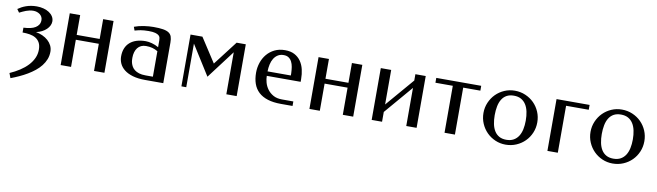

<svg xmlns="http://www.w3.org/2000/svg" viewBox="-37 -980 5747 1679"><g transform="rotate(10 2836.5 -140.0)"><path d="M248.5 -357.9Q248.5 -373.5 241.7 -386.2Q234.9 -398.9 223.4 -407.7Q211.9 -416.5 197 -421.4Q182.1 -426.3 165.5 -426.3Q148.4 -426.3 132.1 -422.9Q115.7 -419.4 100.6 -413.8Q85.4 -408.2 71.3 -401.4Q57.1 -394.5 43.9 -388.2L23.4 -417Q37.6 -427.2 55.2 -436.8Q72.8 -446.3 93.3 -453.6Q113.8 -460.9 137.5 -465.1Q161.1 -469.2 188 -469.2Q220.2 -469.2 248.5 -461.7Q276.9 -454.1 298.1 -440.2Q319.3 -426.3 331.8 -406.5Q344.2 -386.7 344.2 -362.8Q344.2 -344.2 335.4 -326.2Q326.7 -308.1 310.5 -292.5Q294.4 -276.9 271.5 -264.9Q248.5 -252.9 219.7 -246.6Q250.5 -241.2 278.6 -228.5Q306.6 -215.8 327.6 -197Q348.6 -178.2 361.1 -153.6Q373.5 -128.9 373.5 -99.1Q373.5 -63 361.1 -31.5Q348.6 0 327.1 27.3Q305.7 54.7 276.4 78.1Q247.1 101.6 213.4 121.6Q179.7 141.6 142.8 158.4Q106 175.3 69.3 189L53.2 146Q101.1 125 141.1 98.9Q181.2 72.8 210 42Q238.8 11.2 254.9 -24.2Q271 -59.6 271 -99.1Q271 -137.2 257.6 -161.4Q244.1 -185.5 221.2 -199.2Q198.2 -212.9 168 -217.8Q137.7 -222.7 104.5 -222.7V-265.6Q137.7 -267.1 164.3 -272.9Q190.9 -278.8 209.7 -290.3Q228.5 -301.8 238.5 -318.4Q248.5 -335 248.5 -357.9Z M574.2 -284.2H778.3V-460H870.6V0H778.3V-241.2H574.2V0H481.9V-460H574.2Z M1189 -426.8Q1165.5 -426.8 1148.2 -425.3Q1130.9 -423.8 1116.7 -421.4Q1102.5 -418.9 1090.3 -415.8Q1078.1 -412.6 1065.9 -409.2L1054.2 -440.9Q1095.2 -456.1 1139.9 -462.6Q1184.6 -469.2 1224.6 -469.2Q1275.9 -469.2 1308.8 -463.9Q1341.8 -458.5 1360.4 -446Q1378.9 -433.6 1386 -412.8Q1393.1 -392.1 1393.1 -360.8V0H1232.9Q1167.5 0 1121.3 -13.7Q1075.2 -27.3 1045.9 -50.5Q1016.6 -73.7 1002.9 -103.8Q989.3 -133.8 989.3 -167Q989.3 -208 1002.2 -239.3Q1015.1 -270.5 1039.6 -291.7Q1064 -313 1099.1 -324Q1134.3 -335 1179.2 -335Q1203.6 -335 1234.6 -326.7Q1265.6 -318.4 1293.9 -301.8V-362.8Q1293.9 -374 1291.5 -385.5Q1289.1 -397 1278.8 -406Q1268.6 -415 1247.3 -420.9Q1226.1 -426.8 1189 -426.8ZM1293.9 -40V-266.1Q1270.5 -280.3 1245.1 -287.1Q1219.7 -293.9 1189 -293.9Q1164.6 -293.9 1145.8 -285.2Q1127 -276.4 1114.3 -260.3Q1101.6 -244.1 1095 -221.7Q1088.4 -199.2 1088.4 -171.9Q1088.4 -164.1 1089.1 -151.4Q1089.8 -138.7 1094 -124Q1098.1 -109.4 1106.7 -94.5Q1115.2 -79.6 1130.9 -67.4Q1146.5 -55.2 1170.4 -47.6Q1194.3 -40 1229 -40Z M1554.2 0V-460H1659.7L1798.8 -245.6L1963.4 -460H2044.9V0H1953.1V-373L1763.7 -122.6L1597.2 -387.2V0Z M2393.1 -469.2Q2442.9 -469.2 2477.3 -450.9Q2511.7 -432.6 2533.4 -401.4Q2555.2 -370.1 2564.7 -329.3Q2574.2 -288.6 2574.2 -243.2V-220.2H2273.4Q2273.4 -192.9 2282.2 -161.1Q2291 -129.4 2310.8 -102.5Q2330.6 -75.7 2362.1 -57.9Q2393.6 -40 2439.5 -40H2541V0H2438Q2369.6 0 2320.1 -15.6Q2270.5 -31.2 2238.5 -61Q2206.5 -90.8 2191.4 -133.8Q2176.3 -176.8 2176.3 -231.9Q2176.3 -277.8 2190.7 -320.8Q2205.1 -363.8 2232.7 -396.7Q2260.3 -429.7 2300.5 -449.5Q2340.8 -469.2 2393.1 -469.2ZM2388.2 -424.8Q2357.9 -424.8 2336.4 -411.1Q2314.9 -397.5 2301 -374.8Q2287.1 -352.1 2280.5 -322Q2273.9 -292 2273.4 -259.8H2480V-280.8Q2479 -309.1 2474.9 -335Q2470.7 -360.8 2460.4 -380.9Q2450.2 -400.9 2432.9 -412.8Q2415.5 -424.8 2388.2 -424.8Z M2783.2 -284.2H2987.3V-460H3079.6V0H2987.3V-241.2H2783.2V0H2690.9V-460H2783.2Z M3335.9 -153.3 3550.8 -403.8V-460H3642.6V0H3550.8V-338.4L3335.9 -86.9V0H3243.7V-460H3335.9Z M3736.3 -460H4135.3V-417H3982.9V0H3890.6V-417H3736.3Z M4433.6 -469.2Q4483.9 -469.2 4527.8 -450.4Q4571.8 -431.6 4604.2 -399.2Q4636.7 -366.7 4655.3 -323Q4673.8 -279.3 4673.8 -230Q4673.8 -180.2 4655.3 -136.5Q4636.7 -92.8 4604.2 -60.3Q4571.8 -27.8 4527.8 -9Q4483.9 9.8 4433.6 9.8Q4384.3 9.8 4341.1 -9Q4297.9 -27.8 4265.6 -60.3Q4233.4 -92.8 4214.6 -136.5Q4195.8 -180.2 4195.8 -230Q4195.8 -279.3 4214.6 -323Q4233.4 -366.7 4265.6 -399.2Q4297.9 -431.6 4341.1 -450.4Q4384.3 -469.2 4433.6 -469.2ZM4432.6 -424.8Q4394.5 -424.8 4368.4 -410.2Q4342.3 -395.5 4326.2 -369.1Q4310.1 -342.8 4303 -306.6Q4295.9 -270.5 4295.9 -228Q4295.9 -186 4303.2 -150.4Q4310.5 -114.7 4326.7 -88.6Q4342.8 -62.5 4368.9 -47.9Q4395 -33.2 4432.6 -33.2Q4470.2 -33.2 4496.6 -47.9Q4522.9 -62.5 4539.8 -88.6Q4556.6 -114.7 4564.2 -150.4Q4571.8 -186 4571.8 -228Q4571.8 -270.5 4564.2 -306.6Q4556.6 -342.8 4539.8 -369.1Q4522.9 -395.5 4496.6 -410.2Q4470.2 -424.8 4432.6 -424.8Z M4804.2 -460H5097.7V-417H4896.5V0H4804.2Z M5384.3 -469.2Q5434.6 -469.2 5478.5 -450.4Q5522.5 -431.6 5554.9 -399.2Q5587.4 -366.7 5606 -323Q5624.5 -279.3 5624.5 -230Q5624.5 -180.2 5606 -136.5Q5587.4 -92.8 5554.9 -60.3Q5522.5 -27.8 5478.5 -9Q5434.6 9.8 5384.3 9.8Q5335 9.8 5291.7 -9Q5248.5 -27.8 5216.3 -60.3Q5184.1 -92.8 5165.3 -136.5Q5146.5 -180.2 5146.5 -230Q5146.5 -279.3 5165.3 -323Q5184.1 -366.7 5216.3 -399.2Q5248.5 -431.6 5291.7 -450.4Q5335 -469.2 5384.3 -469.2ZM5383.3 -424.8Q5345.2 -424.8 5319.1 -410.2Q5293 -395.5 5276.9 -369.1Q5260.7 -342.8 5253.7 -306.6Q5246.6 -270.5 5246.6 -228Q5246.6 -186 5253.9 -150.4Q5261.2 -114.7 5277.3 -88.6Q5293.5 -62.5 5319.6 -47.9Q5345.7 -33.2 5383.3 -33.2Q5420.9 -33.2 5447.3 -47.9Q5473.6 -62.5 5490.5 -88.6Q5507.3 -114.7 5514.9 -150.4Q5522.5 -186 5522.5 -228Q5522.5 -270.5 5514.9 -306.6Q5507.3 -342.8 5490.5 -369.1Q5473.6 -395.5 5447.3 -410.2Q5420.9 -424.8 5383.3 -424.8Z"/></g></svg>

Font: Federov2
Style: Regular
Weight: 400
Designer: Olexa M. Volochay | Cyreal.org
Foundry: Olexa M. Volochay | Cyreal.org
Version: Version 1.000